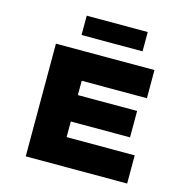

<svg xmlns="http://www.w3.org/2000/svg" viewBox="-128 -1031 1121 1152"><g transform="rotate(15 433.0 -455.0)"><path d="M134 0V-700H746V-525H341V-175H764V0ZM243 -272V-436H709V-272ZM269 -790V-910H648V-790Z"/></g></svg>

Font: Lexend Mega Black
Style: Regular
Weight: 900
Version: Version 1.007